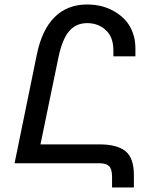

<svg xmlns="http://www.w3.org/2000/svg" viewBox="-20 -727 670 855"><path d="M423.8 0H44.9L144 -483.9Q166.5 -594.2 223.1 -650.6Q279.8 -707 368.2 -707Q400.9 -707 431.6 -699.5Q462.4 -691.9 490 -675.8Q517.6 -659.7 538.3 -637Q559.1 -614.3 571 -582Q583 -549.8 583 -512.2V-476.1H484.9V-502.9Q484.9 -562 451.2 -593Q417.5 -624 368.2 -624Q317.9 -624 287.4 -587.6Q256.8 -551.3 240.2 -471.2L160.2 -84H423.8Q502 -84 539.1 -53.5Q576.2 -22.9 576.2 51.8V107.9H479V61Q479 25.9 465.8 12.9Q452.6 0 423.8 0Z"/></svg>

Font: LT Superior Med
Style: Regular
Weight: 500
Designer: Daniel Lyons
Foundry: LyonsType
Version: Version 1.000